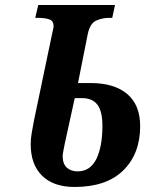

<svg xmlns="http://www.w3.org/2000/svg" viewBox="-20 -734 624 763"><path d="M276 9Q193 9 147.5 -35.5Q102 -80 102 -161Q102 -181 106 -205.5Q110 -230 115 -255L188 -604Q189 -610 191 -617.5Q193 -625 193 -630Q193 -651 176 -657Q159 -663 131 -663H120L132 -714H437L426 -663H414Q386 -663 362 -652Q338 -641 329 -600L290 -404H340Q434 -404 485.5 -360.5Q537 -317 537 -233Q537 -123 470 -57Q403 9 276 9ZM288 -53Q339 -53 363 -102.5Q387 -152 387 -234Q387 -292 367 -318Q347 -344 307 -344H277L238 -166Q234 -145 231.5 -133Q229 -121 229 -111Q230 -81 246.5 -67Q263 -53 288 -53Z"/></svg>

Font: Noto Serif Condensed
Style: Bold Italic
Weight: 700
Width: 3
Italic angle: -12°
Designer: Monotype Design Team
Foundry: Monotype Imaging Inc.
Version: Version 2.014